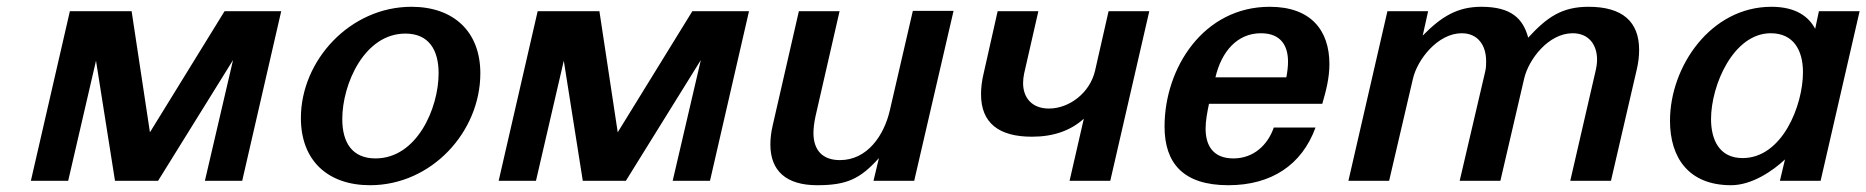

<svg xmlns="http://www.w3.org/2000/svg" viewBox="-20 -533 5502 566"><path d="M694 0 809 -500H642L422 -143L368 -500H186L71 0H181L263 -354L319 0H446L667 -356L584 0Z M867 -185C867 -59 947 13 1071 13C1252 13 1396 -144 1396 -317C1396 -440 1317 -513 1193 -513C1012 -513 867 -355 867 -185ZM989 -182C989 -285 1054 -434 1175 -434C1244 -434 1273 -386 1273 -317C1273 -214 1209 -66 1087 -66C1018 -66 989 -113 989 -182Z M2073 0 2188 -500H2021L1801 -143L1747 -500H1565L1450 0H1560L1642 -354L1698 0H1825L2046 -356L1963 0Z M2251 -107C2251 -29 2298 13 2389 13C2477 13 2516 -6 2571 -67L2555 0H2675L2791 -501H2671L2603 -207C2586 -134 2537 -61 2456 -61C2405 -61 2378 -90 2378 -141C2378 -155 2380 -171 2384 -190L2455 -500H2335L2258 -164C2253 -143 2251 -124 2251 -107Z M2880 -318C2874 -294 2872 -272 2872 -255C2872 -170 2925 -130 3022 -130C3086 -130 3136 -148 3175 -183L3133 0H3253L3368 -500H3248L3208 -324C3193 -260 3133 -213 3072 -213C3022 -213 2996 -245 2996 -288C2996 -297 2997 -306 2999 -316L3041 -500H2921Z M3413 -160C3413 -52 3468 13 3601 13C3728 13 3818 -47 3858 -157H3735C3717 -105 3675 -66 3616 -66C3556 -66 3534 -104 3534 -154C3534 -177 3539 -203 3544 -227H3878C3889 -265 3899 -303 3899 -344C3899 -443 3845 -513 3723 -513C3528 -513 3413 -333 3413 -160ZM3563 -305C3581 -382 3628 -435 3697 -435C3757 -435 3777 -397 3777 -351C3777 -336 3775 -321 3772 -305Z M3955 0H4075L4145 -300C4158 -358 4219 -435 4289 -435C4337 -435 4361 -399 4361 -353C4361 -343 4361 -333 4358 -321L4283 0H4403L4473 -301C4486 -358 4545 -435 4616 -435C4663 -435 4688 -402 4688 -357C4688 -346 4686 -333 4683 -321L4609 0H4729L4805 -328C4810 -349 4812 -368 4812 -386C4812 -469 4763 -513 4663 -513C4585 -513 4541 -483 4485 -422C4470 -478 4435 -513 4347 -513C4276 -513 4229 -484 4174 -428L4190 -500H4070Z M4903 -177C4903 -67 4959 13 5083 13C5145 13 5207 -30 5242 -63L5227 0H5347L5462 -500H5342L5331 -448C5312 -484 5274 -513 5202 -513C5023 -513 4903 -337 4903 -177ZM5024 -182C5024 -282 5090 -435 5200 -435C5267 -435 5295 -385 5295 -320C5295 -222 5234 -67 5117 -67C5047 -67 5024 -123 5024 -182Z"/></svg>

Font: Perun SemiBold Italic
Style: Regular
Weight: 400
Italic angle: -12°
Foundry: Copyright (c) Stefan Peev, Context Ltd, 2016
Version: Version 1.026